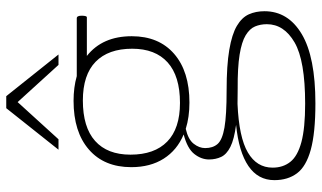

<svg xmlns="http://www.w3.org/2000/svg" viewBox="-222 -550 1004 599"><g transform="rotate(-90 279.5 -250.0)"><path d="M259.5 -160.5Q214 -160.5 177.5 -172Q144.5 -164.5 131 -147.2Q117.5 -130 117.5 -111.5Q117.5 -87.5 130.2 -72.8Q143 -58 181.5 -51.2Q220 -44.5 297.5 -44.5Q375.5 -44.5 424 -36.2Q472.5 -28 498.8 -12.5Q525 3 534.8 24.8Q544.5 46.5 544.5 73.5Q544.5 147.5 473 190Q401.5 232.5 257 232.5Q164.5 232.5 112.2 218Q60 203.5 38.8 175Q17.5 146.5 17.5 104.5Q17.5 53.5 61.5 23.5Q105.5 -6.5 190 -15Q144.5 -21 121.2 -32.8Q98 -44.5 90 -61.5Q82 -78.5 82 -99.5Q82 -123.5 99 -145.2Q116 -167 160 -178.5Q111 -199 84.5 -240.8Q58 -282.5 58 -342Q58 -426.5 113 -474.2Q168 -522 265 -522Q307 -522 342 -512H522.5Q530.5 -512 530.5 -497Q530.5 -480.5 525.5 -480.5H405Q466.5 -432 466.5 -340.5Q466.5 -256 411.5 -208.2Q356.5 -160.5 259.5 -160.5ZM258.5 -190Q342 -190 384.8 -228.5Q427.5 -267 427.5 -339Q427.5 -413.5 386.8 -453.2Q346 -493 266 -493Q182.5 -493 139.8 -454.8Q97 -416.5 97 -344.5Q97 -269.5 137.8 -229.8Q178.5 -190 258.5 -190ZM56.5 99Q56.5 131.5 74.5 154.2Q92.5 177 136.2 188.8Q180 200.5 256 200.5Q390.5 200.5 447.2 167.5Q504 134.5 504 81Q504 61 497 44.2Q490 27.5 469.5 15Q449 2.5 408.8 -4Q368.5 -10.5 302 -10Q277 -10 255.5 -10.5Q151 -6 103.8 21.8Q56.5 49.5 56.5 99ZM112.5 -569 242 -732H279.5L409.5 -569H377L261 -696.5L145 -569Z"/></g></svg>

Font: Newsreader Caption ExtraLight
Style: Regular
Weight: 275
Designer: Hugues Gentile
Foundry: Production Type
Version: Version 1.001